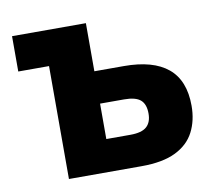

<svg xmlns="http://www.w3.org/2000/svg" viewBox="-64 -603 749 676"><g transform="rotate(-10 310.0 -265.0)"><path d="M130 0V-403.7H20V-530H284V-358H389.5Q493.8 -358 546.9 -313.9Q600 -269.8 600 -179Q600 -126.6 579 -85.9Q558 -45.2 511.8 -22.6Q465.7 0 389.5 0ZM284 -115.7H370Q410.7 -115.7 428.3 -131.4Q446 -147.1 446 -178.5Q446 -211.9 428.5 -227.1Q411 -242.3 370 -242.3H284Z"/></g></svg>

Font: Golos Text
Style: Regular
Weight: 400
Designer: A.Korolkova, Vitaly Kuzmin
Foundry: ParaType Ltd
Version: Version 2.004